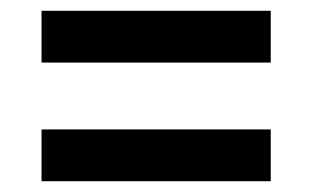

<svg xmlns="http://www.w3.org/2000/svg" viewBox="-20 -528 579 356"><path d="M57 -508H482V-412H57ZM57 -288H482V-192H57Z"/></svg>

Font: Pathway Extreme SemiCondensed
Style: Bold
Weight: 700
Width: 4
Version: Version 1.001;gftools[0.9.26]